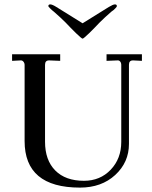

<svg xmlns="http://www.w3.org/2000/svg" viewBox="-20 -844 691 874"><path d="M344 10Q92 10 92 -202V-548Q92 -557 86.5 -563.5Q81 -570 73 -569L35 -567V-597H254V-567L205 -569H203Q185 -569 185 -549V-199Q185 -115 231.5 -68Q278 -21 362 -21Q436 -21 484 -71.5Q532 -122 532 -198V-548Q532 -558 527 -564Q522 -570 514 -569L465 -567V-597H626V-567L587 -569H585Q567 -569 567 -549V-189Q567 -105 504.5 -47.5Q442 10 344 10ZM326 -693 302 -717 279 -741Q256 -764 225 -791Q218 -796 208 -806Q200 -814 200 -816Q200 -824 209 -824Q218 -824 237 -812L356 -738L475 -812Q495 -824 503 -824Q512 -824 512 -816Q512 -813 505 -806Q498 -798 487 -791Q456 -764 433 -741L410 -717L386 -693Q360 -668 356 -668Q352 -668 326 -693Z"/></svg>

Font: UnnaRegular
Style: Regular
Weight: 400
Designer: Jorge de Buen Unna
Foundry: Omnibus-Type
Version: Version 2.008;hotconv 1.0.109;makeotfexe 2.5.65596